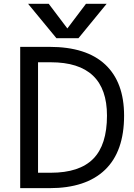

<svg xmlns="http://www.w3.org/2000/svg" viewBox="-20 -976 699 998"><path d="M536.1 -375Q536.1 -652.3 244.1 -652.3H177.7V-78.1H244.1Q392.6 -78.1 464.4 -150.4Q536.1 -222.7 536.1 -375ZM625 -375Q625 -188.5 525.9 -93.3Q426.8 2 237.3 2H85V-732.4H237.3Q428.7 -732.4 526.9 -640.6Q625 -548.8 625 -375ZM426.8 -956.1H534.2L387.7 -777.3H273.4L126 -956.1H233.4L330.1 -828.1Z"/></svg>

Font: Nasu
Style: Regular
Weight: 400
Designer: Ryoko NISHIZUKA (kana &amp; ideographs); Paul D. Hunt (Latin, Greek &amp; Cyrillic); Wenlong ZHANG (bopomofo); Sandoll C
Version: Version 2014.1215